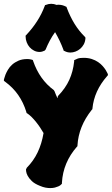

<svg xmlns="http://www.w3.org/2000/svg" viewBox="-44 -981 576 989"><path d="M512.2 -594.2 507.8 -588.9Q440.9 -513.2 432.1 -421.9V-418.9L429.2 -416Q394 -371.6 376 -326.2Q357.9 -280.8 355 -231.9V-228L352.1 -225.1Q316.9 -185.1 297.4 -138.7Q277.8 -92.3 274.9 -39.1V-34.2L271 -30.8Q270.5 -29.8 266.8 -26.9Q263.2 -23.9 256.1 -20.8Q249 -17.6 238.8 -14.9Q228.5 -12.2 214.8 -12.2Q203.6 -12.2 190.2 -14.6Q176.8 -17.1 161.1 -23.9Q133.8 -34.7 119.4 -48.8Q105 -63 98.4 -75.7Q91.8 -88.4 90.8 -97.7Q89.8 -106.9 89.8 -107.9L94.2 -117.2Q128.9 -152.3 149.9 -196.3Q170.9 -240.2 180.2 -294.9V-295.9Q172.4 -309.6 162.6 -324.2Q152.8 -338.9 141.8 -352.5Q130.9 -366.2 119.4 -377.7Q107.9 -389.2 96.2 -397L92.8 -398.9L91.8 -403.8Q76.7 -453.1 49.6 -491.9Q22.5 -530.8 -19 -561L-23.9 -564.9V-570.8Q-23.9 -569.3 -22.2 -576.9Q-20.5 -584.5 -15.9 -596.2Q-11.2 -607.9 -2.9 -622.1Q5.4 -636.2 18.8 -648.2Q32.2 -660.2 51.3 -668.5Q70.3 -676.8 96.2 -676.8Q106 -676.8 112.1 -675.3Q118.2 -673.8 119.1 -673.8L125 -671.9L127 -666Q159.7 -571.3 232.9 -517.1L236.8 -511.2Q240.2 -502.9 243.9 -493.4Q247.6 -483.9 252.9 -475.1Q252.9 -476.6 253.4 -478Q253.9 -479.5 253.9 -481.9V-485.8L256.8 -488.8Q293.5 -526.9 313 -569.8Q332.5 -612.8 337.9 -664.1V-670.9L344.2 -673.8Q345.2 -674.8 355.7 -679Q366.2 -683.1 386.2 -683.1Q410.2 -683.1 428.7 -677Q447.3 -670.9 461.2 -661.4Q475.1 -651.9 484.6 -641.1Q494.1 -630.4 500 -621.1Q505.9 -611.8 508.5 -605.7Q511.2 -599.6 511.2 -600.1ZM396 -787.6V-782.2Q394.5 -765.1 387.2 -752Q379.9 -738.8 368.9 -729.5Q357.9 -720.2 344.7 -715.3Q331.5 -710.4 318.8 -710.4Q302.2 -710.4 288.1 -718.3L283.7 -720.2L282.7 -724.6Q273.9 -748.5 263.2 -771Q252.4 -793.5 239.7 -815.4Q224.6 -794.4 212.6 -772Q200.7 -749.5 190.9 -725.6L186 -720.2Q179.7 -717.3 173.1 -715.3Q166.5 -713.4 159.7 -713.4Q145 -713.4 131.8 -720Q118.7 -726.6 108.9 -737.5Q99.1 -748.5 93.5 -763.2Q87.9 -777.8 87.9 -793.5V-797.4L90.8 -800.3Q156.2 -869.6 186 -949.2L188 -954.6L191.9 -955.6Q198.7 -958.5 205.8 -960Q212.9 -961.4 219.7 -961.4Q233.9 -961.4 248 -955.6Q251 -956.5 253.4 -956.5Q255.9 -956.5 258.8 -956.5Q276.9 -956.5 294.9 -947.3L298.8 -945.3L299.8 -941.4Q316.9 -896 339.6 -858.9Q362.3 -821.8 393.1 -791.5Z"/></svg>

Font: Hanalei Fill
Style: Regular
Weight: 400
Version: Version 1.000